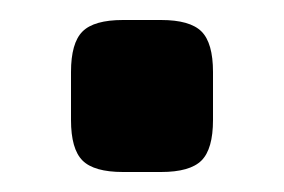

<svg xmlns="http://www.w3.org/2000/svg" viewBox="-20 -172 284 192"><path d="M141 -152Q170 -152 181.5 -140.5Q193 -129 193 -100V-52Q193 -23 181.5 -11.5Q170 0 141 0H103Q74 0 62.5 -11.5Q51 -23 51 -52V-100Q51 -129 62.5 -140.5Q74 -152 103 -152Z"/></svg>

Font: Exo 2
Style: Bold
Weight: 700
Designer: Natanael Gama
Foundry: Natanael Gama
Version: Version 2.010